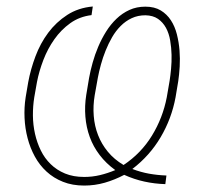

<svg xmlns="http://www.w3.org/2000/svg" viewBox="-20 -558 627 588"><path d="M486.3 5.9Q453.1 4.9 421.9 -2Q390.6 -8.8 360.4 -22.5Q331.5 -7.3 301 1.5Q270.5 10.3 237.8 10.3Q201.7 10.3 172.9 -1.2Q144 -12.7 122.6 -32.5Q101.1 -52.2 86.7 -78.6Q72.3 -105 64.5 -135Q56.6 -165 55.2 -197Q53.7 -229 58.6 -260.3L66.4 -306.2Q73.7 -345.7 88.6 -385.5Q103.5 -425.3 127.7 -457.8Q151.9 -490.2 185.8 -512.2Q219.7 -534.2 264.2 -538.1L260.3 -511.7Q223.6 -507.3 195.3 -487.1Q167 -466.8 146.5 -437.7Q126 -408.7 112.8 -374.3Q99.6 -339.8 93.3 -307.1L85 -260.3Q80.6 -232.9 80.8 -204.1Q81.1 -175.3 87.2 -148.2Q93.3 -121.1 105 -97.2Q116.7 -73.2 135.3 -55.2Q153.8 -37.1 179.2 -26.6Q204.6 -16.1 237.8 -16.1Q262.7 -16.1 286.1 -21.7Q309.6 -27.3 333 -37.1Q304.7 -57.6 285.2 -83.3Q265.6 -108.9 254.9 -138.4Q244.1 -168 241.5 -200.7Q238.8 -233.4 244.1 -267.1L252.9 -319.8Q256.8 -341.3 263.7 -366Q270.5 -390.6 280.8 -414.8Q291 -439 304.9 -461.2Q318.8 -483.4 336.7 -500.5Q354.5 -517.6 376.5 -527.6Q398.4 -537.6 425.3 -537.6Q453.1 -537.6 472.2 -526.1Q491.2 -514.6 503.4 -495.8Q515.6 -477.1 521.7 -452.9Q527.8 -428.7 529.8 -403.6Q531.7 -378.4 530.3 -353.8Q528.8 -329.1 525.9 -309.6L517.6 -259.8Q505.4 -194.3 471.9 -137.7Q438.5 -81.1 385.3 -40.5Q410.6 -30.8 436.5 -26.1Q462.4 -21.5 489.7 -20.5ZM270 -266.1Q264.6 -233.9 267.1 -202.9Q269.5 -171.9 280.3 -144.3Q291 -116.7 310.3 -93.3Q329.6 -69.8 358.4 -52.7Q412.1 -88.4 445.3 -142.6Q478.5 -196.8 490.7 -259.8L499.5 -311Q502 -326.7 503.9 -347.4Q505.9 -368.2 505.4 -390.1Q504.9 -412.1 501.2 -433.8Q497.6 -455.6 488.3 -472.7Q479 -489.7 463.9 -500.2Q448.7 -510.7 425.3 -511.2Q402.3 -511.2 383.5 -502.4Q364.7 -493.7 349.6 -478.5Q334.5 -463.4 323.2 -443.8Q312 -424.3 303.5 -403.1Q294.9 -381.8 289.1 -360.4Q283.2 -338.9 279.8 -320.8Z"/></svg>

Font: Roboto Mono Thin
Style: Italic
Weight: 250
Designer: Google
Version: Version 2.000985; 2015; ttfautohint (v1.3)